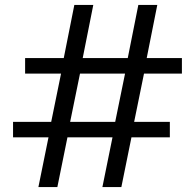

<svg xmlns="http://www.w3.org/2000/svg" viewBox="-20 -750 793 780"><path d="M396 10 437 -192H254L213 10H136L177 -192H33V-255H188L228 -451H82V-514H239L282 -730H359L316 -514H499L542 -730H619L576 -514H719V-451H565L525 -255H670V-192H514L473 10ZM305 -451 265 -255H448L488 -451Z"/></svg>

Font: Domine SemiBold
Style: Regular
Weight: 600
Designer: Pablo Impallari, Rodrigo Fuenzalida, Brenda Gallo
Foundry: Pablo Impallari, Rodrigo Fuenzalida, Brenda Gallo
Version: Version 2.000